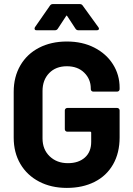

<svg xmlns="http://www.w3.org/2000/svg" viewBox="-20 -911 652 939"><path d="M307 8Q230 8 171 -23Q112 -54 79.5 -109.5Q47 -165 47 -238V-462Q47 -535 79.5 -591Q112 -647 171 -677.5Q230 -708 307 -708Q383 -708 441.5 -678Q500 -648 532.5 -596.5Q565 -545 565 -482V-475Q565 -470 561.5 -466.5Q558 -463 553 -463H436Q431 -463 427.5 -466.5Q424 -470 424 -475V-478Q424 -524 392 -555.5Q360 -587 307 -587Q253 -587 220.5 -553.5Q188 -520 188 -466V-234Q188 -180 223 -146.5Q258 -113 312 -113Q364 -113 395 -140.5Q426 -168 426 -217V-262Q426 -267 421 -267H309Q304 -267 300.5 -270.5Q297 -274 297 -279V-371Q297 -376 300.5 -379.5Q304 -383 309 -383H553Q558 -383 561.5 -379.5Q565 -376 565 -371V-239Q565 -163 533 -107Q501 -51 442.5 -21.5Q384 8 307 8ZM159 -763Q152 -763 150.5 -766Q149 -769 149 -771Q149 -774 151 -778L224 -883Q229 -891 238 -891H371Q380 -891 385 -883L461 -778Q464 -774 464 -771Q464 -763 453 -763H363Q354 -763 349 -771L309 -832Q307 -835 306 -835Q304 -835 303 -832L263 -771Q258 -763 249 -763Z"/></svg>

Font: LinhAnh
Style: Bold
Weight: 700
Designer: Jeremy Tribby
Foundry: Tribby Type
Version: Version 1.408